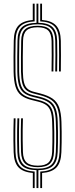

<svg xmlns="http://www.w3.org/2000/svg" viewBox="-20 -910 395 1015"><path d="M173 84.2V-10.5Q120.2 -11.5 96.8 -33.8Q73.2 -56 71.8 -106.2Q70.8 -140 70.5 -167.4Q70.2 -194.8 70.6 -222.5Q71 -250.2 72 -284.5H81.8Q80.8 -249.8 80.4 -222Q80 -194.2 80.4 -167Q80.8 -139.8 81.5 -106.5Q83 -59.2 105.9 -38.9Q128.8 -18.5 180.2 -18.5Q229.2 -18.5 251.4 -39Q273.5 -59.5 275.2 -106.8Q276.2 -130.8 276.6 -157.8Q277 -184.8 276.6 -212.2Q276.2 -239.8 275.2 -264.8Q274 -305.2 265.6 -329.8Q257.2 -354.2 238.1 -368Q219 -381.8 185.5 -390L152.2 -398.2Q122 -406 104.6 -420.4Q87.2 -434.8 79.9 -461.1Q72.5 -487.5 71.5 -530.8Q70.8 -567.5 71.2 -609.6Q71.8 -651.8 72.5 -695Q73 -744.8 96.5 -766.6Q120 -788.5 173 -789.2V-890.5H182.8V-789.5Q234.5 -788.8 257.6 -766.6Q280.8 -744.5 282 -694Q282.8 -659.2 282.8 -619.4Q282.8 -579.5 282 -532.2H272Q273 -579.5 273 -619.4Q273 -659.2 272.2 -693.8Q271 -741 249.4 -761.2Q227.8 -781.5 179.2 -781.5Q128 -781.5 105.5 -761.4Q83 -741.2 82.2 -694.8Q81.5 -651.2 81 -609.4Q80.5 -567.5 81.2 -531Q82.2 -490.2 89 -465.4Q95.8 -440.5 111.4 -427.1Q127 -413.8 154.5 -407L188 -398.8Q224 -389.8 244.8 -374.9Q265.5 -360 274.8 -334Q284 -308 285.2 -265.2Q286.2 -240 286.5 -212.5Q286.8 -185 286.4 -157.9Q286 -130.8 285 -106.5Q283.2 -55.8 259.4 -33.4Q235.5 -11 183 -10.5V84.2ZM153.5 84.2V4.2Q101 -0.2 77.4 -25.9Q53.8 -51.5 52.2 -105.5Q51.2 -139 51 -166.8Q50.8 -194.5 51.1 -222.4Q51.5 -250.2 52.5 -284.5H62.2Q61.2 -250.5 60.9 -222.8Q60.5 -195 60.8 -167.4Q61 -139.8 62 -106Q63.5 -53.8 87.1 -29.8Q110.8 -5.8 163.2 -3V84.2ZM192.8 84.2V-3Q245.2 -5 269 -29Q292.8 -53 294.8 -106Q295.8 -130 296.1 -157.2Q296.5 -184.5 296.2 -212.2Q296 -240 295 -265.5Q293.5 -310.8 283.6 -338.2Q273.8 -365.8 251.4 -381.6Q229 -397.5 190 -407.2L157 -415.8Q132 -422 117.9 -434.4Q103.8 -446.8 97.8 -469.9Q91.8 -493 91 -531.5Q90.2 -567.8 90.8 -609.5Q91.2 -651.2 92 -694.5Q92.8 -737 113 -755.4Q133.2 -773.8 179.2 -773.8Q222.8 -773.8 242.1 -755.1Q261.5 -736.5 262.5 -693.5Q263.2 -659 263.2 -619.2Q263.2 -579.5 262.2 -532.2H252.5Q253.2 -579.8 253.4 -619.4Q253.5 -659 252.8 -693Q251.8 -732 234.6 -748.9Q217.5 -765.8 179.2 -765.8Q138.5 -765.8 120.5 -749.2Q102.5 -732.8 101.8 -694.5Q101 -651 100.5 -609.4Q100 -567.8 100.8 -531.5Q101.5 -495.5 106.9 -474.1Q112.2 -452.8 124.8 -441.4Q137.2 -430 159.5 -424.5L192.5 -416Q234.2 -405.2 258.1 -388.5Q282 -371.8 292.6 -342.6Q303.2 -313.5 304.8 -265.8Q305.8 -240.5 306 -212.8Q306.2 -185 305.9 -157.5Q305.5 -130 304.5 -105.5Q302.5 -51 278.8 -25.2Q255 0.5 202.5 4.5V84.2ZM180.2 -26.2Q133.8 -26.2 113.2 -45Q92.8 -63.8 91.2 -106.8Q90.5 -140 90.1 -167.1Q89.8 -194.2 90.1 -222Q90.5 -249.8 91.5 -284.5H101.2Q100.2 -250.2 99.9 -222.5Q99.5 -194.8 99.9 -167.5Q100.2 -140.2 101.2 -107Q102.2 -68 120.6 -51.1Q139 -34.2 180.2 -34.2Q219 -34.2 236.6 -51.2Q254.2 -68.2 255.8 -107.5Q256.8 -132 257.1 -158.9Q257.5 -185.8 257.1 -212.8Q256.8 -239.8 255.8 -264Q254.8 -299.8 247.8 -321Q240.8 -342.2 225 -354.1Q209.2 -366 181.2 -372.8L147.5 -381.2Q111.8 -390 91.2 -406.5Q70.8 -423 61.9 -452.6Q53 -482.2 52 -530.5Q51.2 -567.2 51.6 -609.6Q52 -652 52.8 -695.5Q53.8 -749 77.1 -774.4Q100.5 -799.8 153.2 -804.2V-890.5H163.2V-797Q110.2 -794.2 86.9 -770.6Q63.5 -747 62.5 -695.2Q61.8 -651.8 61.4 -609.5Q61 -567.2 61.8 -530.8Q62.8 -485 70.9 -457Q79 -429 97.9 -413.5Q116.8 -398 149.8 -389.8L183.5 -381.2Q214 -373.8 231.5 -361Q249 -348.2 256.8 -325.4Q264.5 -302.5 265.5 -264.5Q266.5 -240 266.9 -212.9Q267.2 -185.8 266.9 -158.6Q266.5 -131.5 265.5 -107.2Q263.8 -64 244 -45.1Q224.2 -26.2 180.2 -26.2ZM291.8 -532.2Q292.5 -578.8 292.5 -618.9Q292.5 -659 291.8 -694.2Q290.5 -747 267.4 -770.9Q244.2 -794.8 192.5 -797V-890.5H202.2V-804.5Q253.8 -800.2 277 -774.6Q300.2 -749 301.5 -694.5Q302.2 -659 302.2 -618.9Q302.2 -578.8 301.5 -532.2Z"/></svg>

Font: Big Shoulders Inline Text ExtraLight
Style: Regular
Weight: 250
Version: Version 2.002